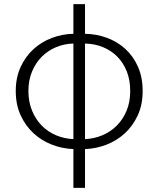

<svg xmlns="http://www.w3.org/2000/svg" viewBox="-20 -707 764 926"><path d="M56 -268Q56 -333 79.5 -384Q103 -435 141.5 -470Q180 -505 230 -524Q280 -543 334 -544V-687H390V-544Q446 -543 496 -524.5Q546 -506 584.5 -471Q623 -436 645.5 -385Q668 -334 668 -268Q668 -202 644.5 -151Q621 -100 582.5 -64.5Q544 -29 494 -9.5Q444 10 390 12V199H334V12Q280 10 230 -9.5Q180 -29 141.5 -64.5Q103 -100 79.5 -151Q56 -202 56 -268ZM390 -36Q434 -38 473.5 -54.5Q513 -71 543 -101Q573 -131 590.5 -173Q608 -215 608 -268Q608 -321 591.5 -362.5Q575 -404 546 -433.5Q517 -463 477 -479.5Q437 -496 390 -497ZM117 -268Q117 -216 134.5 -173.5Q152 -131 181.5 -101Q211 -71 250.5 -54.5Q290 -38 334 -36V-497Q290 -496 250.5 -479.5Q211 -463 181.5 -433.5Q152 -404 134.5 -362Q117 -320 117 -268Z"/></svg>

Font: Kinto Sans Light
Style: Regular
Weight: 300
Designer: Authors: Ryoko NISHIZUKA  (kana & ideographs); Paul D. Hunt (Latin, Greek & Cyrillic); Wenlong ZHANG  (bopomofo); Sandol
Foundry: Adobe Systems Incorporated, ookami Inc.
Version: Version 0.001